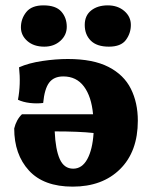

<svg xmlns="http://www.w3.org/2000/svg" viewBox="-20 -687 567 716"><path d="M251 9Q143 9 88 -51Q33 -111 33 -208Q41 -241 62 -261H327Q321 -327 293 -364.5Q265 -402 216 -402Q181 -402 163.5 -379Q146 -356 141 -303Q117 -300 91.5 -303Q66 -306 47 -315Q58 -373 51 -436Q87 -452 137.5 -459.5Q188 -467 233 -467Q327 -467 384.5 -437.5Q442 -408 468 -356Q494 -304 494 -237Q494 -122 428 -56.5Q362 9 251 9ZM253 -58Q286 -58 305.5 -93.5Q325 -129 329 -191Q275 -197 184 -197Q187 -129 203 -93.5Q219 -58 253 -58ZM386 -513Q341 -513 318.5 -535.5Q296 -558 296 -594Q296 -629 320 -648Q344 -667 382 -667Q419 -667 443.5 -646Q468 -625 468 -594Q468 -563 449.5 -538Q431 -513 386 -513ZM145 -513Q106 -513 82 -534Q58 -555 58 -585Q58 -617 78 -642Q98 -667 142 -667Q188 -667 208.5 -644Q229 -621 229 -587Q229 -556 205 -534.5Q181 -513 145 -513Z"/></svg>

Font: Vollkorn ExtraBold
Style: Regular
Weight: 800
Designer: Friedrich Althausen
Foundry: Friedrich Althausen
Version: Version 5.000; ttfautohint (v1.8.3)